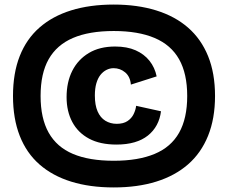

<svg xmlns="http://www.w3.org/2000/svg" viewBox="-20 -728 999 842"><path d="M479 94Q374 94 292 68.5Q210 43 153 -7Q96 -57 66.5 -132.5Q37 -208 37 -307Q37 -407 66.5 -482Q96 -557 153 -607Q210 -657 292 -682.5Q374 -708 479 -708Q582 -708 664.5 -682.5Q747 -657 804.5 -607Q862 -557 892.5 -482Q923 -407 923 -307Q923 -208 892.5 -132.5Q862 -57 804.5 -7Q747 43 665 68.5Q583 94 479 94ZM479 -23Q586 -23 658 -53Q730 -83 765.5 -146Q801 -209 801 -307Q801 -405 765.5 -468Q730 -531 658 -561.5Q586 -592 479 -592Q371 -592 300 -561.5Q229 -531 193.5 -468.5Q158 -406 158 -307Q158 -209 193.5 -146Q229 -83 300 -53Q371 -23 479 -23ZM491 -94Q419 -94 370.5 -120Q322 -146 297 -193Q272 -240 272 -302Q272 -368 297 -417.5Q322 -467 369.5 -495.5Q417 -524 485 -524Q537 -524 574.5 -507.5Q612 -491 635.5 -461.5Q659 -432 667 -393L554 -357Q551 -392 529 -410.5Q507 -429 478 -429Q462 -429 447 -421.5Q432 -414 420.5 -399.5Q409 -385 402.5 -362.5Q396 -340 396 -309Q396 -267 408 -239.5Q420 -212 442 -198.5Q464 -185 492 -185Q521 -185 539 -197Q557 -209 566 -227.5Q575 -246 577 -264L686 -240Q682 -207 667.5 -180Q653 -153 628.5 -133.5Q604 -114 569.5 -104Q535 -94 491 -94Z"/></svg>

Font: Bricolage Grotesque 96pt ExtraBold
Style: Bold
Weight: 700
Version: Version 1.001;gftools[0.9.33.dev8+g029e19f]